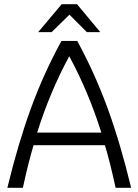

<svg xmlns="http://www.w3.org/2000/svg" viewBox="-20 -895 660 915"><path d="M480 -203H140Q116 -124 89 0H15Q67 -214 128 -380.5Q189 -547 273 -700H348Q431 -548 492 -381.5Q553 -215 605 0H531Q504 -124 480 -203ZM463 -263Q402 -457 310 -627Q218 -457 157 -263ZM274 -875H347L458 -742H394L311 -825L226 -742H162Z"/></svg>

Font: Krub
Style: Regular
Weight: 400
Designer: Ekaluck Peanpanawate
Foundry: Cadson Demak Co.,Ltd.
Version: Version 1.000; ttfautohint (v1.6)